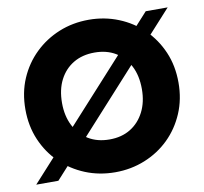

<svg xmlns="http://www.w3.org/2000/svg" viewBox="-79 -795 945 888"><g transform="rotate(-10 393.0 -351.0)"><path d="M660 -702H763L126 0H22ZM393 7Q318 7 253 -19.5Q188 -46 138.5 -94Q89 -142 61 -207.5Q33 -273 33 -351Q33 -430 61 -495Q89 -560 138.5 -608Q188 -656 253 -682.5Q318 -709 393 -709Q467 -709 532.5 -682.5Q598 -656 647 -608Q696 -560 724 -495Q752 -430 752 -351Q752 -273 724 -207.5Q696 -142 647 -94Q598 -46 532.5 -19.5Q467 7 393 7ZM393 -147Q450 -147 491.5 -172.5Q533 -198 556.5 -244Q580 -290 580 -351Q580 -414 556.5 -459.5Q533 -505 491.5 -530Q450 -555 393 -555Q336 -555 294 -530Q252 -505 228.5 -459.5Q205 -414 205 -351Q205 -290 228.5 -244Q252 -198 294 -172.5Q336 -147 393 -147Z"/></g></svg>

Font: Parkinsans
Style: Bold
Weight: 700
Designer: Red Stone, Indian Type Foundry
Foundry: Indian Type Foundry
Version: Version 1.000